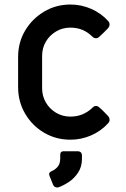

<svg xmlns="http://www.w3.org/2000/svg" viewBox="-20 -604 555 848"><path d="M291 13Q227 13 174.5 -18Q122 -49 91 -102Q60 -155 60 -219V-352Q60 -417 91 -469Q122 -521 174.5 -552.5Q227 -584 291 -584Q339 -584 382.5 -565Q426 -546 457 -512Q464 -505 464 -496Q464 -487 456 -478L438 -460Q429 -451 419 -442Q412 -435 404 -435Q395 -435 387 -443Q368 -462 344 -472Q320 -482 291 -482Q256 -482 227.5 -465Q199 -448 182.5 -420Q166 -392 166 -357V-214Q166 -180 182.5 -151.5Q199 -123 227.5 -106Q256 -89 291 -89Q320 -89 344 -99Q368 -109 387 -127Q395 -136 404 -136Q412 -136 419 -129Q429 -121 438 -111.5Q447 -102 456 -93Q464 -85 464 -74Q464 -66 457 -59Q426 -25 382.5 -6Q339 13 291 13ZM234 224Q220 225 214 211L198 171Q197 168 197 165Q197 157 208 152Q221 147 233.5 134Q246 121 246 95V80Q246 64 261 64H322Q342 64 342 84V97Q342 133 324.5 159Q307 185 283 200.5Q259 216 239 223Q238 223 236.5 223.5Q235 224 234 224Z"/></svg>

Font: Miriam Libre SemiBold
Style: Regular
Weight: 600
Version: Version 2.000